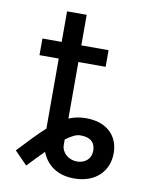

<svg xmlns="http://www.w3.org/2000/svg" viewBox="-79 -736 642 808"><g transform="rotate(10 242.0 -332.0)"><path d="M142 -676.1V-545.5H59.7V-474.4H142V-175.1C110.4 -146.7 75.3 -109.7 31.2 -62.5L85.2 -7.1C111.2 -34.4 133.5 -57.9 153.4 -77.8C172.6 -28.8 215.6 11.4 292.6 11.4C382.8 11.4 438.9 -43.7 438.9 -122.2C438.9 -193.2 391.3 -247.2 299.7 -247.2C272.7 -247.2 248.9 -242.5 225.9 -232.6V-474.4H342.3V-545.5H225.9V-676.1ZM225.9 -143.1C252.5 -163.4 271.7 -171.9 288.4 -171.9C337.4 -171.9 352.3 -146.7 352.3 -117.9C352.3 -79.9 324.2 -61.1 292.6 -61.1C254.6 -61.1 225.9 -88.1 225.9 -120.7Z"/></g></svg>

Font: Karasuma Gothic
Style: Regular
Weight: 400
Designer: Rasmus Andersson, Ryoko Nishizuka
Foundry: Genbu
Version: Version 1.00